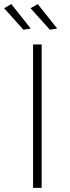

<svg xmlns="http://www.w3.org/2000/svg" viewBox="-41 -916 343 936"><path d="M14.2 -896 108.9 -776.9 73.2 -771 -21 -876ZM143.1 -896 237.8 -776.9 202.1 -771 107.9 -876ZM120.1 -699.2H162.1V0H120.1Z"/></svg>

Font: Montserrat-Arabic ExtraLight
Style: Regular
Weight: 275
Designer: Mohamed Gaber
Foundry: Kief Type Foundry
Version: Version 5.008;PS 005.008;hotconv 1.0.88;makeotf.lib2.5.64775